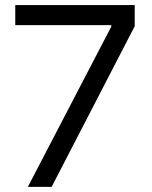

<svg xmlns="http://www.w3.org/2000/svg" viewBox="-20 -727 592 747"><path d="M413 -623.6V-629.1H39.4V-707.2H504.1V-625L180.9 0H88.4Z"/></svg>

Font: Pretendard Variable
Style: Regular
Weight: 400
Designer: Base glyphs from Inter by Rasmus Andersson; Hangul glyphs from Noto Sans CJK(Source Han Sans) by Jang Soo-young and Kang
Foundry: Kil Hyung-jin
Version: Version 1.100;FEAKit 1.0